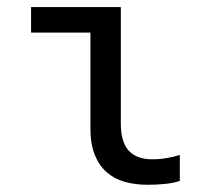

<svg xmlns="http://www.w3.org/2000/svg" viewBox="-20 -510 590 537"><path d="M482.9 -3.9Q464.8 2 441.7 4.4Q418.5 6.8 393.1 6.8Q357.9 6.8 328.6 -1.5Q299.3 -9.8 278.1 -28.6Q256.8 -47.4 244.9 -77.4Q232.9 -107.4 232.9 -150.9V-418.9H66.9V-490.2H317.9V-164.6Q317.9 -112.8 340.1 -88.6Q362.3 -64.5 405.8 -64.5Q426.3 -64.5 446.3 -67.9Q466.3 -71.3 482.9 -76.7Z"/></svg>

Font: Code New Roman
Style: Regular
Weight: 400
Monospace: yes
Designer: Sam Radian
Foundry: Code New Roman
Version: Version 2.00 November 29, 2014